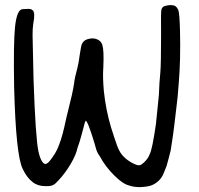

<svg xmlns="http://www.w3.org/2000/svg" viewBox="-20 -688 791 763"><path d="M64.5 -650.4Q69.3 -652.3 85.9 -652.3Q102.5 -654.3 109.4 -647.5Q121.1 -638.7 112.3 -594.7Q109.4 -576.2 109.4 -549.3Q109.4 -522.5 113.3 -372.1Q121.1 -141.6 132.8 -85.9Q138.7 -58.6 147.9 -45.4Q157.2 -32.2 166 -38.1Q172.9 -41 186.5 -60.1Q200.2 -79.1 207 -93.8Q223.6 -129.9 235.4 -182.6Q245.1 -227.5 252 -253.9Q268.6 -317.4 274.4 -356.4Q277.3 -381.8 287.1 -416Q293 -438.5 296.9 -470.7Q302.7 -508.8 305.7 -513.7Q312.5 -527.3 326.2 -531.7Q339.8 -536.1 352.5 -535.2Q379.9 -531.2 386.7 -509.3Q393.6 -487.3 390.6 -420.9Q387.7 -381.8 392.6 -327.1Q400.4 -251 421.9 -179.7Q434.6 -139.6 445.3 -109.4Q456.1 -79.1 473.6 -63.5Q486.3 -50.8 505.4 -40.5Q524.4 -30.3 533.2 -31.2Q541 -31.2 555.7 -45.9Q570.3 -60.5 575.2 -76.2Q585 -93.8 599.6 -194.3Q604.5 -247.1 611.3 -309.6Q613.3 -364.3 617.2 -400.4Q620.1 -436.5 620.1 -547.9Q619.1 -637.7 621.1 -647.5Q623 -657.2 628.9 -661.1Q634.8 -665 648.4 -667Q666 -668.9 674.3 -665Q682.6 -661.1 688.5 -648.4Q693.4 -636.7 695.3 -567.4Q698.2 -450.2 690.4 -358.4Q686.5 -299.8 679.7 -250Q674.8 -210.9 671.9 -184.1Q668.9 -157.2 658.2 -89.8Q647.5 -46.9 641.6 -27.3Q636.7 -14.6 629.9 1.5Q623 17.6 614.3 26.4Q601.6 40 585.9 46.9Q572.3 53.7 537.1 55.7Q510.7 55.7 492.2 48.8Q467.8 43 433.1 8.3Q398.4 -26.4 377 -66.4Q366.2 -81.1 362.3 -94.7Q356.4 -117.2 343.8 -155.8Q331.1 -194.3 325.2 -203.1L321.3 -209L317.4 -202.1Q315.4 -194.3 305.7 -157.7Q295.9 -121.1 288.1 -100.6Q282.2 -72.3 260.7 -36.1Q239.3 0 212.9 28.3Q200.2 43 190.9 47.4Q181.6 51.8 166 51.8Q131.8 52.7 110.4 36.1Q86.9 18.6 70.3 -16.6Q43 -70.3 36.1 -343.8Q33.2 -517.6 39.6 -579.6Q45.9 -641.6 64.5 -650.4Z"/></svg>

Font: JasonHandwriting4
Style: Regular
Weight: 400
Version: Version 1.01.21